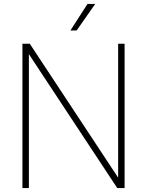

<svg xmlns="http://www.w3.org/2000/svg" viewBox="-20 -964 754 984"><path d="M95 0V-740H132.5L601 -30H585.5V-740H618.5V0H581L112.5 -710H128V0ZM341 -808 428.5 -944H468L373 -808Z"/></svg>

Font: Encode Sans SC Thin
Style: Regular
Weight: 250
Designer: Multiple Designers
Foundry: Impallari Type
Version: Version 3.002